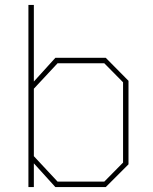

<svg xmlns="http://www.w3.org/2000/svg" viewBox="-20 -757 620 777"><path d="M95 0V-737H117V-427L204 -523H408L500 -430V-92L408 0H204L117 -96V0ZM213 -22H402L478 -99V-424L402 -501H213L117 -398V-125Z"/></svg>

Font: Tomorrow Thin
Style: Regular
Weight: 250
Designer: Tony de Marco, Monica Rizzolli
Foundry: Just in Type
Version: Version 2.002